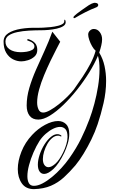

<svg xmlns="http://www.w3.org/2000/svg" viewBox="-20 -920 811 1339"><path d="M129 -492Q99 -492 70.5 -506.5Q42 -521 23.5 -551.5Q5 -582 5 -630Q5 -667 38 -688.5Q71 -710 125.5 -719Q180 -728 242 -726Q254 -726 279 -727Q304 -728 332.5 -731Q361 -734 386 -740.5Q411 -747 423 -758Q427 -763 427.5 -766Q428 -769 428 -771Q428 -783 431 -783Q434 -783 437 -774Q438 -771 438 -765Q438 -748 420 -737Q402 -726 374.5 -720Q347 -714 319 -711.5Q291 -709 270 -709Q227 -709 182.5 -706.5Q138 -704 100.5 -696Q63 -688 40.5 -672.5Q18 -657 18 -630Q18 -596 47 -576Q76 -556 125 -556Q145 -556 167 -559.5Q189 -563 204.5 -572Q220 -581 220 -596Q220 -622 177 -636Q170 -636 170 -642Q170 -649 181 -646Q210 -636 225 -618.5Q240 -601 240 -572Q240 -543 220.5 -525.5Q201 -508 175 -500Q149 -492 129 -492ZM217 399Q160 399 132 358.5Q104 318 104 259Q104 202 129.5 137.5Q155 73 204 21Q245 -23 294.5 -49.5Q344 -76 385 -76Q418 -76 440.5 -54.5Q463 -33 463 14Q463 47 452 83Q441 119 428 146Q390 224 352.5 258.5Q315 293 288 293Q268 293 256 276Q244 259 244 228Q244 197 256.5 159Q269 121 290 87.5Q311 54 336.5 33.5Q362 13 387 16Q400 19 407 25Q409 29 409 29Q409 31 405.5 31Q402 31 398 30Q397 26 385 26Q364 26 344.5 42Q325 58 310.5 83.5Q296 109 287.5 137Q279 165 279 189Q279 216 290 231Q301 246 318 246Q339 246 366.5 221.5Q394 197 420 144Q434 116 442.5 87Q451 58 451 35Q451 -3 436.5 -19Q422 -35 399 -35Q377 -35 350.5 -22Q324 -9 299 13Q274 35 256 62Q233 98 213.5 143Q194 188 182.5 231.5Q171 275 171 309Q171 339 181.5 357.5Q192 376 216 376Q244 376 276.5 359Q309 342 343 314Q377 286 408 252Q439 218 463 184Q513 113 545.5 47Q578 -19 604 -89Q622 -137 638 -196.5Q654 -256 664 -318.5Q674 -381 674 -437Q674 -463 671.5 -487Q669 -511 663 -531Q640 -476 602 -414.5Q564 -353 517.5 -294.5Q471 -236 422.5 -189Q374 -142 328.5 -114Q283 -86 247 -86Q207 -86 186.5 -112.5Q166 -139 166 -184Q166 -244 184.5 -307Q203 -370 231.5 -434.5Q260 -499 290.5 -565.5Q321 -632 345 -699L400 -629Q392 -613 373 -577Q354 -541 331.5 -494Q309 -447 287.5 -395.5Q266 -344 252.5 -294.5Q239 -245 239 -205Q239 -177 249 -156Q259 -135 281 -135Q300 -135 329.5 -151.5Q359 -168 391 -193.5Q423 -219 451 -247Q479 -275 496 -297Q526 -339 556 -384Q586 -429 610.5 -475.5Q635 -522 647 -566Q634 -577 622 -598Q610 -619 602.5 -641.5Q595 -664 595 -679Q595 -695 607 -706.5Q619 -718 634 -718Q659 -718 675.5 -696.5Q692 -675 692 -646Q692 -627 686.5 -603.5Q681 -580 672 -553Q698 -510 709 -459.5Q720 -409 720 -356Q720 -279 702 -200.5Q684 -122 661 -54Q643 0 617 53Q591 106 562.5 152.5Q534 199 506 233Q466 280 425.5 317Q385 354 335 375.5Q285 397 217 399ZM497 -793Q493 -793 492.5 -797.5Q492 -802 493 -803Q500 -812 516.5 -825Q533 -838 550.5 -850Q568 -862 575 -867Q602 -887 619 -894.5Q636 -902 646 -900Q665 -898 665 -885Q665 -875 652 -869Q617 -856 576.5 -835.5Q536 -815 505 -796Q499 -793 497 -793Z"/></svg>

Font: Festive
Style: Regular
Weight: 400
Designer: Robert E. Leuschke
Foundry: Robert E. Leuschke
Version: Version 1.101; ttfautohint (v1.8.3)